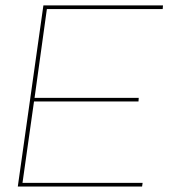

<svg xmlns="http://www.w3.org/2000/svg" viewBox="-20 -680 624 700"><path d="M44.9 0 138.2 -660.2H574.2L573.2 -647H150.9L106 -323.2H485.8L484.9 -310.1H104L62 -13.2H500L498 0Z"/></svg>

Font: Human Sans Thin
Style: Italic
Weight: 100
Italic angle: -8°
Designer: Tim Radville
Foundry: Continuum
Version: Version 1.000;FEAKit 1.0